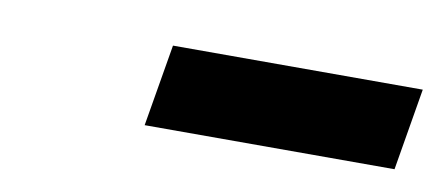

<svg xmlns="http://www.w3.org/2000/svg" viewBox="-28 -800 495 214"><g transform="rotate(10 219.5 -692.5)"><path d="M438.5 -738.8 422.9 -646H140.1L155.8 -738.8Z"/></g></svg>

Font: Inter
Style: Bold Italic
Weight: 700
Italic angle: -9.39999°
Designer: Rasmus Andersson
Foundry: rsms
Version: Version 4.001;git-9221beed3